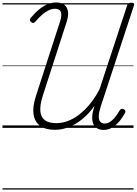

<svg xmlns="http://www.w3.org/2000/svg" viewBox="-20 -1036 1108 1556"><path d="M424 16Q349 16 305 -16.5Q261 -49 252 -109Q243 -169 270 -254L468 -866Q483 -913 473 -939Q463 -965 426 -965Q402 -965 376.5 -953.5Q351 -942 324 -919Q297 -896 267 -861Q258 -851 249.5 -850Q241 -849 231 -858Q222 -867 222 -874.5Q222 -882 230 -892Q264 -933 298 -960.5Q332 -988 366.5 -1002Q401 -1016 434 -1016Q498 -1016 521 -973.5Q544 -931 519 -855L326 -258Q303 -185 307 -135.5Q311 -86 343.5 -62Q376 -38 437 -38Q476 -38 515.5 -50.5Q555 -63 592.5 -87Q630 -111 665 -145Q700 -179 731 -221.5Q762 -264 787 -314L1011 -994Q1014 -1004 1021.5 -1009Q1029 -1014 1043 -1014Q1058 -1014 1064 -1009Q1070 -1004 1066 -993L797 -175Q782 -128 780.5 -97Q779 -66 791.5 -50.5Q804 -35 829 -35Q859 -35 889 -61.5Q919 -88 949 -140Q956 -151 964 -153.5Q972 -156 983 -151Q994 -145 996 -137Q998 -129 992 -118Q973 -85 953 -59.5Q933 -34 911.5 -17Q890 0 867.5 8.5Q845 17 821 17Q784 17 760.5 -0.5Q737 -18 730 -51.5Q723 -85 733 -132Q736 -144 739.5 -155.5Q743 -167 746 -179Q715 -134 677.5 -98Q640 -62 598.5 -36.5Q557 -11 513 2.5Q469 16 424 16ZM0 490H1062V500H0ZM0 -20H1062V0H0ZM0 -505H1062V-500H0ZM0 -1010H1062V-1000H0Z"/></svg>

Font: Playwrite MX Guides
Style: Regular
Weight: 400
Designer: Veronika Burian, José Scaglione
Foundry: TypeTogether
Version: Version 1.003